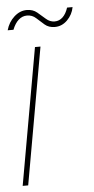

<svg xmlns="http://www.w3.org/2000/svg" viewBox="-50 -663 338 694"><g transform="rotate(-5 119.5 -316.0)"><path d="M4 0 92 -496H112L24 0ZM-1 -565Q7 -594 28 -613Q49 -632 74 -632Q96 -632 111 -619.5Q126 -607 140 -594.5Q154 -582 171 -582Q188 -582 200.5 -594Q213 -606 220 -628H240Q235 -601 215.5 -581.5Q196 -562 170 -562Q148 -562 133.5 -574.5Q119 -587 105.5 -599.5Q92 -612 73 -612Q56 -612 42.5 -600Q29 -588 20 -565Z"/></g></svg>

Font: DM Sans 36pt Thin
Style: Italic
Weight: 250
Italic angle: -10°
Designer: Colophon Foundry, Jonny Pinhorn
Foundry: Colophon Foundry
Version: Version 4.004;gftools[0.9.30]